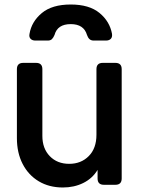

<svg xmlns="http://www.w3.org/2000/svg" viewBox="-20 -820 626 852"><path d="M259 12Q198 12 152 -15.5Q106 -43 80.5 -92.5Q55 -142 55 -207V-513Q55 -541 83 -541H140Q168 -541 168 -513V-217Q168 -161 201 -127Q234 -93 287 -93Q340 -93 374 -127.5Q408 -162 408 -222V-513Q408 -541 436 -541H492Q520 -541 520 -513V-28Q520 0 492 0H441Q413 0 413 -28V-66Q390 -28 349.5 -8Q309 12 259 12ZM137 -640Q123 -640 115.5 -648Q108 -656 111 -670Q120 -724 165.5 -762Q211 -800 294 -800Q376 -800 421.5 -762.5Q467 -725 477 -670Q479 -655 471.5 -647.5Q464 -640 450 -640H396Q384 -640 377 -646.5Q370 -653 366 -665Q352 -713 294 -713Q235 -713 222 -665Q217 -653 210.5 -646.5Q204 -640 192 -640Z"/></svg>

Font: Pitagon Sans Text SemiBold
Style: Regular
Weight: 600
Designer: Travis Tran
Foundry: Pitagon
Version: Version 1.001; ttfautohint (v1.8.4.7-5d5b);gftools[0.9.26]